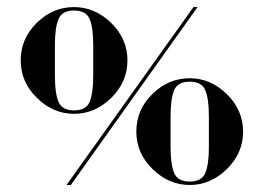

<svg xmlns="http://www.w3.org/2000/svg" viewBox="-20 -528 753 548"><path d="M543.9 -507.8 182.1 0H169.9L532.2 -507.8ZM191.4 -507.8Q251 -507.8 297.4 -462.4Q343.8 -417 343.8 -355.5Q343.8 -293.9 297.4 -248.5Q251 -203.1 191.4 -203.1Q131.8 -203.1 85.4 -248.5Q39.1 -293.9 39.1 -355.5Q39.1 -418 85 -462.9Q130.9 -507.8 191.4 -507.8ZM136.7 -399.4V-355.5V-311.5Q136.7 -261.7 147 -237.3Q157.2 -212.9 191.4 -212.9Q225.6 -212.9 235.8 -237.3Q246.1 -261.7 246.1 -311.5V-355.5V-399.4Q246.1 -449.2 235.8 -473.6Q225.6 -498 191.4 -498Q157.2 -498 147 -473.6Q136.7 -449.2 136.7 -399.4ZM521.5 -304.7Q581.1 -304.7 627.4 -259.3Q673.8 -213.9 673.8 -152.3Q673.8 -90.8 627.4 -45.4Q581.1 0 521.5 0Q461.9 0 415.5 -45.4Q369.1 -90.8 369.1 -152.3Q369.1 -214.8 415 -259.8Q460.9 -304.7 521.5 -304.7ZM466.8 -196.3V-152.3V-108.4Q466.8 -58.6 477.1 -34.2Q487.3 -9.8 521.5 -9.8Q555.7 -9.8 565.9 -34.2Q576.2 -58.6 576.2 -108.4V-152.3V-196.3Q576.2 -246.1 565.9 -270.5Q555.7 -294.9 521.5 -294.9Q487.3 -294.9 477.1 -270.5Q466.8 -246.1 466.8 -196.3Z"/></svg>

Font: spinweradC
Style: Bold
Weight: 700
Width: 7
Version: Version 0.3